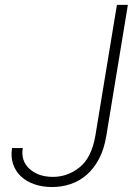

<svg xmlns="http://www.w3.org/2000/svg" viewBox="-20 -747 567 777"><path d="M28.8 -147.7H72.1Q63.9 -95.9 99.1 -63.9Q134.9 -31.2 194.2 -31.2Q253.9 -31.2 302.2 -70Q350.9 -109 366.1 -198.9L453.1 -727.3H497.5L410.2 -197.1Q401.3 -142.8 380.5 -103.7Q359.7 -64.6 330.6 -39.4Q301.5 -14.2 265.6 -2.1Q229.8 9.9 190.7 9.9Q150.9 9.9 118.4 -1.6Q85.9 -13.1 64.1 -33.9Q42.3 -54.7 32.7 -83.8Q23.1 -112.9 28.8 -147.7Z"/></svg>

Font: Inter P Extra Light
Style: Italic
Weight: 200
Italic angle: 9.39999°
Designer: Rasmus Andersson
Foundry: rsms
Version: Version 3.018;git-588b23468